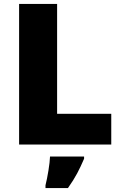

<svg xmlns="http://www.w3.org/2000/svg" viewBox="-20 -734 622 975"><path d="M77 0V-714H270V-156H545V0ZM407 72Q390 112 372 146Q354 180 325 221H211V207Q219 175 226 132Q233 89 234 61H407Z"/></svg>

Font: Noto Sans Oriya Blk
Style: Regular
Weight: 900
Designer: Amélie Bonet and Sol Matas
Foundry: Google LLC
Version: Version 2.006; ttfautohint (v1.8.4.7-5d5b)